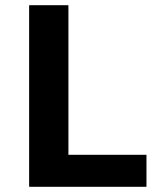

<svg xmlns="http://www.w3.org/2000/svg" viewBox="-20 -718 640 738"><path d="M92 0V-698H243V-123H543V0Z"/></svg>

Font: iA Writer Mono V
Style: Regular
Weight: 400
Designer: Mike Abbink, Paul van der Laan, Pieter van Rosmalen
Foundry: Bold Monday
Version: Version 2.000